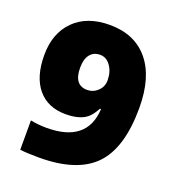

<svg xmlns="http://www.w3.org/2000/svg" viewBox="-126 -770 797 878"><g transform="rotate(20 273.0 -331.5)"><path d="M515.7 -361Q515.7 -165.8 431.2 -78.4Q346.8 9.1 161.8 9.1Q101.1 9.1 69.3 4.6V-138Q108.2 -130.4 147.6 -130.4Q344.3 -130.4 352.9 -296.3H347.8Q329.1 -262.4 312.4 -248.7Q278.1 -218.9 207.8 -218.9Q121.3 -218.9 72.8 -276.5Q24.3 -334.2 24.3 -440.3Q24.3 -546.5 87 -609.2Q149.6 -671.9 259.9 -671.9Q381.7 -671.9 448.7 -591Q515.7 -510.1 515.7 -361ZM336.2 -429.7Q336.2 -470.7 316 -499.5Q295.8 -528.3 264.7 -528.3Q233.6 -528.3 215.9 -506.1Q198.2 -483.8 198.2 -441.9Q198.2 -356.9 262.9 -356.9Q292.2 -356.9 314.5 -378.2Q336.2 -399.4 336.2 -429.7Z"/></g></svg>

Font: Khula ExtraBold
Style: Regular
Weight: 800
Designer: Erin McLaughlin, Steve Matteson
Version: Version 1.002;PS 1.0;hotconv 1.0.72;makeotf.lib2.5.5900; ttf